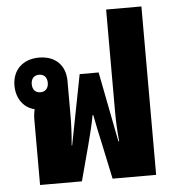

<svg xmlns="http://www.w3.org/2000/svg" viewBox="-51 -739 716 786"><g transform="rotate(-5 307.5 -346.0)"><path d="M82 0H254L293 -146C305 -192 313 -223 321 -266H324C332 -223 339 -192 349 -146L380 0H559V-692H414V-273C414 -232 416 -193 420 -150H417L361 -438H283L227 -150H225C229 -193 231 -235 231 -273V-414C231 -480 189 -520 123 -520C57 -520 13 -479 13 -414C13 -361 43 -321 87 -311C83 -294 82 -282 82 -266ZM117 -378C97 -378 84 -391 84 -414C84 -437 97 -450 117 -450C137 -450 150 -437 150 -414C150 -392 137 -378 117 -378Z"/></g></svg>

Font: Noto Sans Thai Looped UI Narrow ExtraBold
Style: Regular
Weight: 800
Width: 4
Designer: Cadson Demak Team
Foundry: Cadson Demak Co., Ltd.
Version: Version 1.000